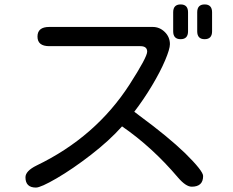

<svg xmlns="http://www.w3.org/2000/svg" viewBox="-20 -804 1040 858"><path d="M93.8 -11.7Q93.8 -40 143.6 -64.5Q407.2 -191.4 558.6 -425.8Q637.7 -548.8 637.7 -573.2Q637.7 -597.7 607.4 -597.7H200.2Q147.5 -597.7 147.5 -640.6Q147.5 -683.6 200.2 -683.6H662.1Q693.4 -683.6 716.3 -661.1Q739.3 -638.7 739.3 -606.4Q739.3 -585 717.8 -534.2Q696.3 -483.4 659.2 -421.4Q622.1 -359.4 580.1 -304.7L604.5 -286.1Q730.5 -193.4 807.6 -119.1Q887.7 -40 887.7 -17.6Q887.7 30.3 836.9 30.3Q810.5 30.3 775.4 -10.7Q660.2 -146.5 525.4 -239.3Q468.8 -175.8 386.7 -112.3Q304.7 -48.8 233.4 -7.3Q162.1 34.2 140.6 34.2Q93.8 34.2 93.8 -11.7ZM753.9 -664.1V-749Q753.9 -784.2 787.1 -784.2Q820.3 -784.2 820.3 -749V-664.1Q820.3 -628.9 787.1 -628.9Q753.9 -628.9 753.9 -664.1ZM861.3 -664.1V-749Q861.3 -784.2 894.5 -784.2Q927.7 -784.2 927.7 -749V-664.1Q927.7 -628.9 894.5 -628.9Q861.3 -628.9 861.3 -664.1Z"/></svg>

Font: jf-openhuninn-2.1
Style: Regular
Weight: 400
Designer: [Kosugi Maru]
Designed by MOTOYA      

[Varela Round]
Joe Prince (Latin component); Avraham Cornfeld (Hebrew component)
Foundry: justfont Co., Ltd.
Version: 2.1